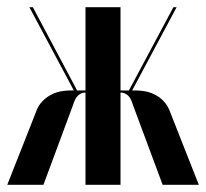

<svg xmlns="http://www.w3.org/2000/svg" viewBox="-25 -515 574 535"><path d="M428.2 0H529L449.8 -201Q443.2 -220.2 431.6 -232.5Q420 -244.8 406 -251.6Q392 -258.5 378 -260.8Q364 -263 352.2 -263H288.8V-257H314Q323.2 -256.2 331.5 -249Q339.8 -241.8 346 -221ZM337.5 -252.2 467.2 -495H458.2L330.2 -255.5ZM310.8 -495H213.2V0H310.8ZM96 0 178 -221Q184.5 -241.8 192.6 -249Q200.8 -256.2 210 -257H235.5V-263H172Q160 -263 146.1 -260.8Q132.2 -258.5 118.5 -251.6Q104.8 -244.8 92.8 -232.5Q80.8 -220.2 74.5 -201L-4.8 0ZM186.5 -252.2 193.8 -255.5 66.5 -495H56.8Z"/></svg>

Font: Moniqa Black
Style: Regular
Weight: 900
Designer: Rajesh Rajput
Foundry: Rajesh Rajput
Version: Version 1.000